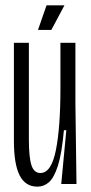

<svg xmlns="http://www.w3.org/2000/svg" viewBox="-20 -688 341 718"><path d="M120 10Q75 10 53.5 -32Q32 -74 32 -162V-528H88V-166Q88 -100 97.5 -70.5Q107 -41 131 -41Q172 -41 189 -126.5Q206 -212 206 -357V-528H262V-300L266 0H209L228 -201H219Q211 -113 196.5 -68Q182 -23 163 -6.5Q144 10 120 10ZM172 -576H122L154 -668H221Z"/></svg>

Font: Bricolage Grotesque 96pt Condensed ExtraLight
Style: Regular
Weight: 200
Width: 3
Designer: Mathieu Triay
Foundry: Atelier Triay
Version: Version 1.001; ttfautohint (v1.8.4.7-5d5b);gftools[0.9.33.de